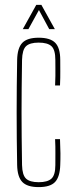

<svg xmlns="http://www.w3.org/2000/svg" viewBox="-20 -759 308 784"><path d="M205 -410Q206 -431 206.2 -449Q206.5 -467 206.2 -483Q206 -499 206 -514Q206 -556 190 -570.5Q174 -585 138 -585Q102 -585 86.5 -570.5Q71 -556 70 -514Q69 -450.5 68.5 -399Q68 -347.5 68 -299.5Q68 -251.5 68.5 -200Q69 -148.5 70 -85Q71 -44 86.5 -29.5Q102 -15 138 -15Q174 -15 190 -29.5Q206 -44 206 -85Q206 -108.5 206.2 -134Q206.5 -159.5 205 -191H225Q226.5 -159 226.8 -133Q227 -107 226 -85Q224.5 -37 205 -16Q185.5 5 138 5Q91 5 71 -16Q51 -37 50 -85Q49 -138.5 48.5 -192.2Q48 -246 48 -299.5Q48 -353 48.5 -406.8Q49 -460.5 50 -514Q51 -563 71 -584Q91 -605 138 -605Q185.5 -605 205.8 -584Q226 -563 226 -514Q226 -493 226.2 -467.8Q226.5 -442.5 225 -410ZM73 -640 128 -739H149L204 -640H181L139 -718L96 -640Z"/></svg>

Font: Big Shoulders Thin
Style: Regular
Weight: 100
Designer: Patric King
Foundry: XO Type Co
Version: Version 2.002